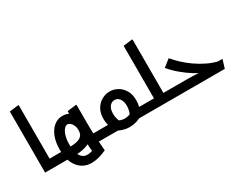

<svg xmlns="http://www.w3.org/2000/svg" viewBox="-99 -1314 2555 2028"><g transform="rotate(-30 1179.0 -300.5)"><path d="M195 0 80 -1V-745.3L192 -759L195 -751ZM80 0V-104.3H281V0ZM281 0V-104.3Q293 -104.3 297 -90.4Q301 -76.5 301 -52.9Q301 -30.6 297 -15.3Q293 0 281 0Z M693.7 0V-104.3H811.3V0ZM811.3 0V-104.3Q823.3 -104.3 827.3 -90.3Q831.3 -76.3 831.3 -52.7Q831.3 -30.7 827.3 -15.3Q823.3 0 811.3 0ZM561 158Q457 158 395.8 81Q334.7 4 334.7 -132Q334.7 -221.7 360.8 -288.2Q387 -354.7 432.5 -391.3Q478 -428 536 -428Q588.3 -428 631.3 -400.2Q674.3 -372.3 699.8 -323.7Q725.3 -275 725.3 -213Q725.3 -109.7 650.3 -54.8Q575.3 0 442 0H392V-104.3H442Q530 -104.3 570.2 -129.5Q610.3 -154.7 610.3 -211.7Q610.3 -245.3 599.2 -270.3Q588 -295.3 571.2 -309.5Q554.3 -323.7 537 -323.7Q517 -323.7 496.7 -300.5Q476.3 -277.3 463 -233.3Q449.7 -189.3 449.7 -127.3Q449.7 -35 479.8 12.7Q510 60.3 562.3 60.3Q581.3 60.3 606.3 54.5Q631.3 48.7 657.7 38L625.3 72.7Q619 0.7 614.7 -78.3Q610.3 -157.3 610.3 -227V-443.3L722.3 -457L725.3 -449V-227Q725.3 -148.3 730.8 -57.7Q736.3 33 743.3 110.7Q642.7 158 561 158ZM281 0V-104.3H392V0ZM281 0Q270 0 265.5 -15.3Q261 -30.7 261 -53.3Q261 -76.3 265.5 -90.3Q270 -104.3 281 -104.3Z M932.3 -32.3Q916 -62.7 906.5 -102.3Q897 -142 897 -181.3Q897 -254.7 926.7 -303.5Q956.3 -352.3 1002.3 -377.2Q1048.3 -402 1096.7 -402Q1146 -402 1191.5 -377.2Q1237 -352.3 1266.7 -303.5Q1296.3 -254.7 1296.3 -181.3Q1296.3 -142 1286.8 -102.7Q1277.3 -63.3 1260.3 -32.3L1159 -82.3Q1169.3 -100.3 1175.3 -127.2Q1181.3 -154 1181.3 -181.3Q1181.3 -217.3 1170.3 -243.3Q1159.3 -269.3 1140.3 -283.5Q1121.3 -297.7 1096.7 -297.7Q1073 -297.7 1053.5 -283.5Q1034 -269.3 1023 -243.3Q1012 -217.3 1012 -181.3Q1012 -154 1018 -126.8Q1024 -99.7 1033.7 -81.7ZM811 0 811.7 -104.3H998.7L998 0ZM1097.3 31Q1056.7 31 1014.8 18.5Q973 6 934 -18.7L995.7 -106.3Q1023.7 -89 1047.8 -81.2Q1072 -73.3 1097.3 -73.3Q1122.7 -73.3 1146.7 -81.2Q1170.7 -89 1198.3 -106.3L1260 -18.7Q1221.3 6 1179.7 18.5Q1138 31 1097.3 31ZM1204.7 0 1205.3 -104.3H1382.3V0ZM811 0Q800 0 795.5 -15.3Q791 -30.7 791 -53.3Q791 -76.3 795.5 -90.3Q800 -104.3 811 -104.3ZM1382.3 0V-104.3Q1394.3 -104.3 1398.3 -90.3Q1402.3 -76.3 1402.3 -52.7Q1402.3 -30.7 1398.3 -15.3Q1394.3 0 1382.3 0Z M1553 0V-104.3H1669V0ZM1669 0V-104.3Q1681 -104.3 1685 -90.4Q1689 -76.5 1689 -52.9Q1689 -30.6 1685 -15.3Q1681 0 1669 0ZM1468 0V-745.3L1580 -759L1583 -751V-14.1L1568 0ZM1382 0V-104.3H1544.7V0ZM1382 0Q1371 0 1366.5 -15.4Q1362 -30.9 1362 -53.3Q1362 -76.3 1366.5 -90.3Q1371 -104.3 1382 -104.3Z M2239.3 -10Q2171 -25 2100.3 -54.7Q2029.7 -84.3 1962.2 -126.2Q1894.7 -168 1834.7 -218.5Q1774.7 -269 1728 -325.3L1810.3 -391.3H1817.3Q1849.3 -351.7 1896.8 -307Q1944.3 -262.3 2004.2 -220.3Q2064 -178.3 2132.2 -145.8Q2200.3 -113.3 2273.3 -98.3ZM1669 0V-104.3H1884Q1919 -104.3 1952.5 -102.8Q1986 -101.3 2008.3 -99.3Q2030.7 -97.3 2030.7 -97.3L2124.7 -104.3H2301.3V-97.3L2271.7 0ZM1669 0Q1658 0 1653.5 -15.3Q1649 -30.7 1649 -53.3Q1649 -76.3 1653.5 -90.3Q1658 -104.3 1669 -104.3Z"/></g></svg>

Font: Fustat
Style: Regular
Weight: 400
Designer: Mohamed Gaber, Khaled Hosny, Laura Garcia Mut
Foundry: Kief Type Foundry, Alif Type Foundry, Hard Type Foundry
Version: Version 1.007